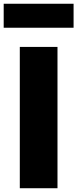

<svg xmlns="http://www.w3.org/2000/svg" viewBox="-61 -999 411 1019"><path d="M244.1 0H44.1V-750H244.1ZM329.5 -851.8H-41.4V-979.1H329.5Z"/></svg>

Font: Spartan MB Black
Style: Regular
Weight: 900
Designer: Matt Bailey, Mirko Velimirovic
Foundry: Matt Bailey
Version: Version 1.005